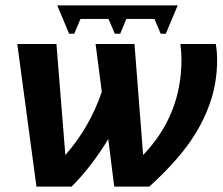

<svg xmlns="http://www.w3.org/2000/svg" viewBox="-20 -691 824 711"><path d="M648 -528H779Q784 -500 784 -468Q784 -382 756 -305Q728 -226 675 -153.5Q622 -81 533 0H403L381 -176Q317 -71 245 0H115L44 -528H189L222 -117Q312 -219 357 -351L334 -528H478L510 -117Q652 -265 652 -470Q652 -499 648 -528ZM192 -671H638L594 -566H575L552 -621H448L425 -566H405L382 -621H278L255 -566H236Z"/></svg>

Font: Libra Sans
Style: Bold Italic
Weight: 700
Italic angle: -12°
Foundry: Context Ltd
Version: Version 1.002